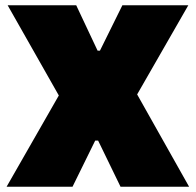

<svg xmlns="http://www.w3.org/2000/svg" viewBox="-20 -708 742 728"><path d="M5 0 203 -346 9 -688H269L350 -516H359L444 -688H694L500 -350L697 0H437L352 -175H341L255 0Z"/></svg>

Font: Saira Thin Black
Style: Regular
Weight: 900
Version: Version 1.101